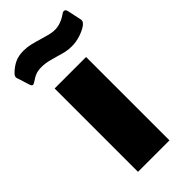

<svg xmlns="http://www.w3.org/2000/svg" viewBox="-270 -806 863 863"><g transform="rotate(-45 161.5 -374.5)"><path d="M254 0H54V-530H254ZM242 -609Q222 -609 204 -613Q186 -617 160 -625Q156 -626 130.5 -633Q105 -640 80 -640Q59 -640 44 -634.5Q29 -629 9 -615Q1 -610 -3 -610Q-10 -610 -14 -623L-31 -677Q-32 -679 -33 -682Q-34 -685 -34 -689Q-34 -697 -23 -708Q-2 -728 20.5 -738.5Q43 -749 75 -749Q98 -749 119 -744Q140 -739 170 -730Q189 -724 207.5 -719.5Q226 -715 241 -715Q279 -715 318 -743Q323 -747 329 -747Q339 -747 342 -734L356 -669Q357 -666 357 -661Q357 -650 342 -639Q325 -627 298 -618Q271 -609 242 -609Z"/></g></svg>

Font: Morrison Black
Style: Regular
Weight: 900
Designer: Pablo Impallari, Rodrigo Fuenzalida (Modified by Dan O. Williams)
Version: Version 0.03;June 6, 2019;FontCreator 11.5.0.2425 64-bit; tt